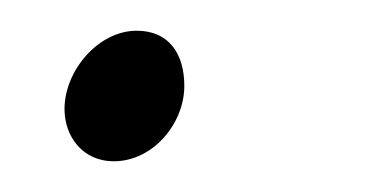

<svg xmlns="http://www.w3.org/2000/svg" viewBox="-20 -477 250 125"><path d="M54 -372C80 -372 100 -397 100 -421C100 -442 90 -457 69 -457C44 -457 22 -431 22 -406C22 -388 34 -372 54 -372Z"/></svg>

Font: Source Sans Pro Light
Style: Italic
Weight: 300
Italic angle: -11°
Designer: Paul D. Hunt
Foundry: Adobe Systems Incorporated
Version: Version 3.006;hotconv 1.0.111;makeotfexe 2.5.65597